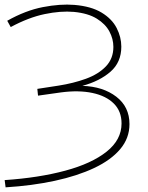

<svg xmlns="http://www.w3.org/2000/svg" viewBox="-44 -723 635 823"><path d="M-20 80 -24 49Q123 39 236 8.5Q349 -22 413 -73Q477 -124 477 -194Q477 -246 444 -279Q411 -312 352.5 -324.5Q294 -337 218 -327L119 -313L116 -342L207 -356Q271 -366 324.5 -385.5Q378 -405 410 -438.5Q442 -472 442 -522Q442 -556 425 -588Q408 -620 371 -643Q334 -666 273 -672Q216 -677 147 -662.5Q78 -648 2 -607L-13 -634Q65 -678 139.5 -692.5Q214 -707 275 -702Q347 -696 391.5 -669Q436 -642 456 -603Q476 -564 476 -523Q476 -456 429.5 -415.5Q383 -375 309 -355Q398 -352 454.5 -308.5Q511 -265 511 -191Q511 -131 471.5 -84Q432 -37 360 -3Q288 31 191 52Q94 73 -20 80Z"/></svg>

Font: Montserrat ExtraLight
Style: Regular
Weight: 200
Designer: Julieta Ulanovsky
Foundry: Julieta Ulanovsky
Version: Version 9.000; ttfautohint (v1.8.4.7-5d5b)